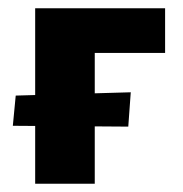

<svg xmlns="http://www.w3.org/2000/svg" viewBox="-20 -444 442 464"><path d="M65 0V-424H209V0ZM141 -316V-424H379V-316ZM290 -138 11 -140 18 -213 296 -221Z"/></svg>

Font: Ysabeau ExtraBold
Style: Regular
Weight: 800
Designer: Christian Thalmann (Catharsis Fonts)
Version: Version 2.002